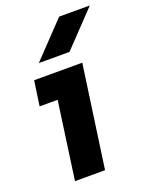

<svg xmlns="http://www.w3.org/2000/svg" viewBox="-141 -825 703 900"><g transform="rotate(-20 210.5 -375.0)"><path d="M74 0 128 -386H38L56 -510H296L224 0ZM104 -578 268 -750H421L257 -578Z"/></g></svg>

Font: Finlandica
Style: Bold Italic
Weight: 700
Italic angle: -8°
Designer: Niklas Ekholm, Juho Hiilivirta, Jaakko Suomalainen
Foundry: Helsinki Type Studio
Version: Version 1.064; ttfautohint (v1.8.4.7-5d5b)